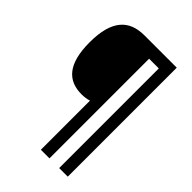

<svg xmlns="http://www.w3.org/2000/svg" viewBox="-255 -869 1105 1105"><g transform="rotate(45 298.0 -316.5)"><path d="M511 127V-760H248C126 -760 53 -691 53 -509C53 -333 120 -264 232 -264C254 -264 275 -267 292 -273V127H362V-684H441V127Z"/></g></svg>

Font: Noto Sans Thai SemCond SemBd
Style: Regular
Weight: 600
Width: 4
Designer: Monotype Design Team
Foundry: Monotype Imaging Inc.
Version: Version 2.002